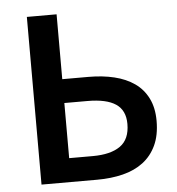

<svg xmlns="http://www.w3.org/2000/svg" viewBox="-49 -700 688 746"><g transform="rotate(-5 295.0 -327.0)"><path d="M83 0V-654H199V-401H301Q356 -401 401.5 -390Q447 -379 480 -356Q513 -333 531.5 -296Q550 -259 550 -208Q550 -152 531.5 -112.5Q513 -73 480 -48Q447 -23 401 -11.5Q355 0 300 0ZM199 -93H291Q361 -93 398.5 -119.5Q436 -146 436 -206Q436 -259 399.5 -283.5Q363 -308 289 -308H199Z"/></g></svg>

Font: Giro Semibold
Style: Regular
Weight: 600
Designer: Paul D. Hunt
Foundry: Adobe Systems Incorporated
Version: Version 1.000;PS 1.0;hotconv 1.0.88;makeotf.lib2.5.647800